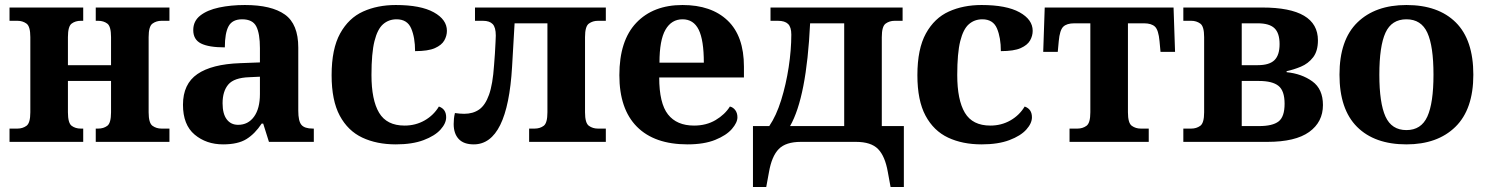

<svg xmlns="http://www.w3.org/2000/svg" viewBox="-20 -566 5934 766"><path d="M18 0V-53H50Q70 -53 85.5 -64Q101 -75 101 -118V-418Q101 -461 85.5 -472Q70 -483 50 -483H18V-536H312V-483H302Q281 -483 266 -472Q251 -461 251 -418V-306H423V-418Q423 -461 408 -472Q393 -483 372 -483H362V-536H656V-483H624Q604 -483 588.5 -472Q573 -461 573 -418V-118Q573 -75 588.5 -64Q604 -53 624 -53H656V0H362V-53H372Q393 -53 408 -64Q423 -75 423 -118V-243H251V-118Q251 -75 266 -64Q281 -53 302 -53H312V0Z M870 10Q803 10 756.5 -29Q710 -68 710 -148Q710 -231 767.5 -270.5Q825 -310 938 -314L1017 -317V-374Q1017 -432 1002.5 -460.5Q988 -489 946 -489Q907 -489 892 -461.5Q877 -434 877 -377Q813 -377 782 -392.5Q751 -408 751 -446Q751 -482 779 -504Q807 -526 854 -536Q901 -546 957 -546Q1063 -546 1116.5 -508Q1170 -470 1170 -376V-124Q1170 -83 1182.5 -68Q1195 -53 1228 -53H1232V0H1053L1030 -73H1024Q997 -32 963 -11Q929 10 870 10ZM930 -68Q970 -68 993.5 -100.5Q1017 -133 1017 -191V-260L975 -258Q914 -256 891 -229Q868 -202 868 -154Q868 -112 884.5 -90Q901 -68 930 -68Z M1559 10Q1483 10 1425.5 -17Q1368 -44 1335.5 -104.5Q1303 -165 1303 -266Q1303 -371 1337 -432.5Q1371 -494 1428.5 -520Q1486 -546 1559 -546Q1658 -546 1710.5 -517Q1763 -488 1763 -443Q1763 -423 1752.5 -404.5Q1742 -386 1715 -374Q1688 -362 1636 -362Q1636 -416 1620.5 -452.5Q1605 -489 1562 -489Q1531 -489 1508.5 -469.5Q1486 -450 1474 -402Q1462 -354 1462 -267Q1462 -167 1492.5 -116Q1523 -65 1594 -65Q1638 -65 1674 -85.5Q1710 -106 1731 -141Q1760 -131 1760 -98Q1760 -74 1737.5 -49Q1715 -24 1670 -7Q1625 10 1559 10Z M1870 10Q1830 10 1810 -11.5Q1790 -33 1790 -71Q1790 -81 1791 -92Q1792 -103 1795 -115Q1815 -112 1832 -112Q1867 -112 1891.5 -129Q1916 -146 1931 -188Q1946 -230 1951 -305Q1953 -326 1954.5 -352Q1956 -378 1957 -398.5Q1958 -419 1958 -424Q1958 -457 1945.5 -470Q1933 -483 1907 -483H1875V-536H2397V-483H2365Q2345 -483 2329.5 -472Q2314 -461 2314 -418V-118Q2314 -75 2329.5 -64Q2345 -53 2365 -53H2397V0H2091V-53H2113Q2134 -53 2149 -64Q2164 -75 2164 -118V-473H2033L2023 -300Q2005 10 1870 10Z M2723 10Q2591 10 2521 -60.5Q2451 -131 2451 -266Q2451 -404 2518.5 -475Q2586 -546 2703 -546Q2818 -546 2883 -484Q2948 -422 2948 -300V-257H2610Q2610 -154 2645 -109.5Q2680 -65 2749 -65Q2798 -65 2835 -87Q2872 -109 2892 -141Q2905 -138 2913.5 -126.5Q2922 -115 2922 -98Q2922 -77 2900 -51.5Q2878 -26 2833.5 -8Q2789 10 2723 10ZM2788 -316Q2788 -406 2767.5 -447.5Q2747 -489 2703 -489Q2659 -489 2635 -447.5Q2611 -406 2611 -316Z M2984 180V-63H3049Q3077 -104 3096.5 -166.5Q3116 -229 3126.5 -298Q3137 -367 3137 -428Q3137 -458 3124 -470.5Q3111 -483 3084 -483H3054V-536H3581V-483H3549Q3529 -483 3513.5 -472Q3498 -461 3498 -418V-63H3586V180H3533L3522 120Q3511 57 3483 28.5Q3455 0 3395 0H3175Q3115 0 3087 28.5Q3059 57 3048 120L3037 180ZM3132 -63H3348V-473H3212Q3198 -178 3132 -63Z M3896 10Q3820 10 3762.5 -17Q3705 -44 3672.5 -104.5Q3640 -165 3640 -266Q3640 -371 3674 -432.5Q3708 -494 3765.5 -520Q3823 -546 3896 -546Q3995 -546 4047.5 -517Q4100 -488 4100 -443Q4100 -423 4089.5 -404.5Q4079 -386 4052 -374Q4025 -362 3973 -362Q3973 -416 3957.5 -452.5Q3942 -489 3899 -489Q3868 -489 3845.5 -469.5Q3823 -450 3811 -402Q3799 -354 3799 -267Q3799 -167 3829.5 -116Q3860 -65 3931 -65Q3975 -65 4011 -85.5Q4047 -106 4068 -141Q4097 -131 4097 -98Q4097 -74 4074.5 -49Q4052 -24 4007 -7Q3962 10 3896 10Z M4247 0V-53H4279Q4299 -53 4314.5 -64Q4330 -75 4330 -118V-473H4266Q4236 -473 4222 -459.5Q4208 -446 4204 -402L4200 -359H4142L4148 -536H4662L4668 -359H4610L4606 -402Q4602 -446 4588 -459.5Q4574 -473 4544 -473H4480V-118Q4480 -75 4495.5 -64Q4511 -53 4531 -53H4563V0Z M4701 0V-53H4733Q4753 -53 4768.5 -64Q4784 -75 4784 -118V-418Q4784 -461 4768.5 -472Q4753 -483 4733 -483H4701V-536H5016Q5238 -536 5238 -405Q5238 -362 5218.5 -337Q5199 -312 5170 -300Q5141 -288 5113 -282V-278Q5173 -272 5215.5 -241.5Q5258 -211 5258 -147Q5258 -79 5203 -39.5Q5148 0 5036 0ZM4934 -306H4998Q5044 -306 5064.5 -326Q5085 -346 5085 -390Q5085 -434 5064.5 -453.5Q5044 -473 4998 -473H4934ZM4934 -63H5003Q5057 -63 5081 -81.5Q5105 -100 5105 -152Q5105 -204 5080.5 -223.5Q5056 -243 5003 -243H4934Z M5591 10Q5464 10 5394 -60Q5324 -130 5324 -268Q5324 -407 5395.5 -476.5Q5467 -546 5591 -546Q5718 -546 5788 -476.5Q5858 -407 5858 -268Q5858 -130 5786.5 -60Q5715 10 5591 10ZM5591 -47Q5650 -47 5674.5 -101Q5699 -155 5699 -268Q5699 -382 5674.5 -435.5Q5650 -489 5591 -489Q5532 -489 5507.5 -435.5Q5483 -382 5483 -268Q5483 -155 5507.5 -101Q5532 -47 5591 -47Z"/></svg>

Font: Noto Serif
Style: Bold
Weight: 700
Designer: Monotype Design Team
Foundry: Monotype Imaging Inc.
Version: Version 2.014